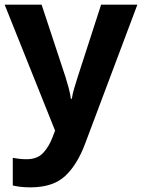

<svg xmlns="http://www.w3.org/2000/svg" viewBox="-20 -566 611 826"><path d="M0 -546H159L262 -234Q269 -212 275.5 -187.5Q282 -163 285 -141H289Q292 -162 299.5 -187Q307 -212 314 -234L415 -546H571L347 50Q313 142 260.5 191Q208 240 111 240Q85 240 66.5 237.5Q48 235 35 232V113Q45 115 61 117Q77 119 94 119Q140 119 165 92.5Q190 66 205 27L217 -4Z"/></svg>

Font: Noto Sans Thai Looped
Style: Bold
Weight: 700
Designer: Sasikarn Vongin, Ben Mitchell
Foundry: The Fontpad Ltd
Version: Version 1.001; ttfautohint (v1.8.4.7-5d5b)